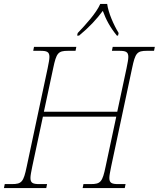

<svg xmlns="http://www.w3.org/2000/svg" viewBox="-37 -951 803 971"><path d="M356 -784 353 -771H363C417 -816 449 -851 483 -896C499 -852 519 -814 554 -771H560L563 -784C538 -825 511 -886 505 -931H470C450 -885 397 -827 356 -784ZM-17 0H197L201 -20H163C130 -20 117 -25 117 -51C117 -64 121 -82 126 -108L180 -361H551L497 -108C481 -31 472 -20 422 -20H385L381 0H594L598 -20H562C529 -20 516 -25 516 -51C516 -64 520 -82 525 -108L631 -606C647 -683 656 -694 706 -694H742L746 -714H533L529 -694H566C599 -694 612 -689 612 -663C612 -650 608 -632 603 -606L556 -386H185L232 -606C248 -683 257 -694 307 -694H345L349 -714H135L131 -694H167C200 -694 213 -689 213 -663C213 -650 209 -632 204 -606L98 -108C82 -31 73 -20 23 -20H-13Z"/></svg>

Font: Noto Serif SemiCondensed Thin
Style: Italic
Weight: 100
Width: 4
Italic angle: -12°
Designer: Monotype Design Team
Foundry: Monotype Imaging Inc.
Version: Version 2.013